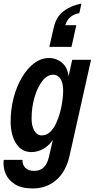

<svg xmlns="http://www.w3.org/2000/svg" viewBox="-38 -847 533 1082"><path d="M147 215Q83 215 45.5 191Q8 167 -7 130Q-22 93 -17 54H89Q87 80 104 98Q121 116 155 116Q219 116 237 40L260 -59Q238 -26 206 -8Q174 10 139 10Q84 10 53 -38Q22 -86 22 -162Q22 -232 39 -296.5Q56 -361 86 -411.5Q116 -462 155 -491Q194 -520 238 -520Q281 -520 312.5 -492.5Q344 -465 348 -416L369 -510H475L354 31Q334 120 279 167.5Q224 215 147 215ZM197 -84Q224 -84 244 -103Q264 -122 278 -151.5Q292 -181 301 -215.5Q310 -250 314 -281.5Q318 -313 318 -335Q318 -381 302.5 -403.5Q287 -426 262 -426Q228 -426 200.5 -390.5Q173 -355 156.5 -298.5Q140 -242 140 -179Q140 -137 155.5 -110.5Q171 -84 197 -84ZM240 -583 265 -692Q278 -751 319 -783Q360 -815 421 -827L409 -773Q347 -762 330 -705H392L365 -583Z"/></svg>

Font: Instrument Sans Condensed SemiBold Italic
Style: Regular
Weight: 600
Width: 3
Italic angle: -13°
Designer: Rodrigo Fuenzalida
Foundry: fragTYPE
Version: Version 1.000; ttfautohint (v1.8.4.7-5d5b);gftools[0.9.28]